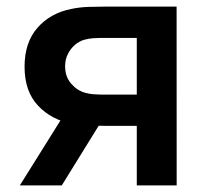

<svg xmlns="http://www.w3.org/2000/svg" viewBox="-20 -560 624 580"><path d="M393.2 0V-179.8H296.3Q278.2 -179.8 250.4 -180.9Q222.7 -181.9 198.5 -186.2Q135.9 -197.5 95 -240.7Q54.2 -283.8 54.2 -358.7Q54.2 -431.5 93 -475.9Q131.9 -520.3 194.5 -532.8Q220.8 -538.4 248.5 -539.2Q276.2 -540 294.7 -540H513.5L513.7 0ZM40 0 169.2 -206.7H294.5L166.7 0ZM284.2 -274.3H393.2V-445.5H284.2Q274.3 -445.5 260.9 -444.5Q247.5 -443.5 234.2 -439.8Q219.5 -435.6 206.4 -424.5Q193.3 -413.3 185 -396.8Q176.7 -380.3 176.7 -359.7Q176.7 -328.2 195 -307.2Q213.2 -286.3 237.3 -279.7Q249.8 -276.3 262.3 -275.3Q274.9 -274.3 284.2 -274.3Z"/></svg>

Font: Manrope ExtraLight
Style: Regular
Weight: 200
Designer: Mikhail Sharanda
Foundry: Mikhail Sharanda
Version: Version 4.505